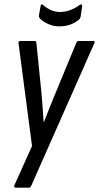

<svg xmlns="http://www.w3.org/2000/svg" viewBox="-20 -676 454 881"><path d="M52 185Q42 185 46 174L127 -6L65 -478Q63 -488 75 -488H138Q147 -488 147 -479L170 -252Q173 -219 175.5 -185Q178 -151 180 -117H182Q195 -150 208.5 -184.5Q222 -219 236 -252L330 -479Q333 -488 342 -488H406Q418 -488 413 -478L124 175Q120 185 113 185ZM251 -555Q226 -555 203 -565Q180 -575 164 -590Q158 -596 159 -607L166 -647Q168 -662 179 -652Q215 -621 255 -621Q301 -621 345 -653Q349 -657 353.5 -655Q358 -653 357 -648L350 -600Q349 -596 347.5 -592.5Q346 -589 341 -585Q305 -555 251 -555Z"/></svg>

Font: Sofia Sans Condensed Medium
Style: Italic
Weight: 500
Italic angle: -9°
Designer: Botio Nikoltchev, Ani Petrova
Foundry: lettersoup
Version: Version 4.101; ttfautohint (v1.8.4.7-5d5b)